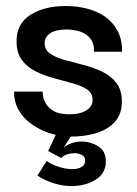

<svg xmlns="http://www.w3.org/2000/svg" viewBox="-20 -444 455 638"><path d="M212.7 10Q192 10 166.8 4.5Q141.7 -1 117 -12.7Q92.3 -24.3 71.7 -42.2Q51 -60 38.8 -84.2Q26.7 -108.3 26.7 -139.7H121.3Q121.3 -138.7 122.7 -127Q124 -115.3 131.8 -100.8Q139.7 -86.3 157.8 -75.3Q176 -64.3 210.3 -64.3Q237 -64.3 254.2 -71Q271.3 -77.7 279.7 -88.5Q288 -99.3 287.7 -112.3Q287.7 -134.3 269.3 -146.7Q251 -159 222 -167Q193 -175 160.7 -183.7Q128.3 -192.3 99.5 -206.3Q70.7 -220.3 52.7 -244.5Q34.7 -268.7 35 -308.3Q35.3 -365.7 81.3 -394.8Q127.3 -424 198.3 -424Q235.7 -424 269.3 -415.3Q303 -406.7 329.2 -388.5Q355.3 -370.3 370.7 -341.5Q386 -312.7 385.7 -272H292.3Q293 -294.7 284.7 -309.2Q276.3 -323.7 262.3 -331.7Q248.3 -339.7 232.3 -342.8Q216.3 -346 201 -346Q165 -346 146.7 -333.3Q128.3 -320.7 128.3 -301Q128.3 -278.3 146.8 -265.7Q165.3 -253 194.5 -244.8Q223.7 -236.7 256.7 -228.3Q289.7 -220 318.8 -206.2Q348 -192.3 366.5 -168.7Q385 -145 385 -105.7Q385 -66.7 363.5 -41.2Q342 -15.7 303.3 -2.8Q264.7 10 212.7 10ZM104.3 139.3 135.3 90.7Q146.7 100.7 172 109.3Q197.3 118 219.7 118Q238 118 250.5 111.3Q263 104.7 263 88.7Q263 77 252 71Q241 65 226.3 65Q215.3 65 203.8 68.7Q192.3 72.3 183 80.7L140 58L183 -33.7L230 -15.3L192.3 46Q203.3 36.7 219 31.5Q234.7 26.3 251.7 26.3Q280.7 26.3 306.2 42Q331.7 57.7 331.7 92.3Q331.7 132 297.8 153.2Q264 174.3 217 174.3Q189 174.3 159.5 165.3Q130 156.3 104.3 139.3Z"/></svg>

Font: Darker Grotesque Light
Style: Regular
Weight: 300
Designer: Gabriel Lam
Foundry: TypeRant
Version: Version 1.000;gftools[0.9.28]